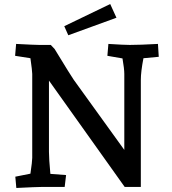

<svg xmlns="http://www.w3.org/2000/svg" viewBox="-20 -928 853 953"><path d="M56 -51 131 -66Q140 -127 140 -144V-561Q140 -576 131 -639L55 -651L60 -710Q153 -705 175 -705H232L251 -685Q335 -547 346 -532L597 -184V-561Q597 -586 588 -638L513 -651L518 -710Q596 -705 624 -705Q674 -705 764 -710L768 -646L692 -639Q679 -572 679 -531V0H599L223 -528V-174Q223 -140 230 -65L308 -59L301 0H183Q161 0 61 5ZM299 -798 527 -908 558 -840 319 -753Z"/></svg>

Font: Andada Pro SemiBold
Style: Regular
Weight: 600
Designer: Carolina Giovagnoli
Foundry: Huerta Tipografica
Version: Version 3.005